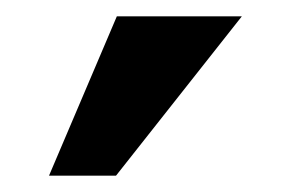

<svg xmlns="http://www.w3.org/2000/svg" viewBox="-20 -812 348 235"><path d="M122 -597 276 -792H123L40 -597Z"/></svg>

Font: Repo DemiBold
Style: Regular
Weight: 600
Designer: Stefan Peev
Foundry: Context Ltd
Version: Version 1.502